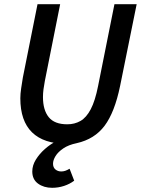

<svg xmlns="http://www.w3.org/2000/svg" viewBox="-20 -674 672 916"><path d="M229 222Q189 222 161.5 202Q134 182 134 144Q134 115 151 87.5Q168 60 194 37Q220 14 248 0L297 12Q189 12 133 -42.5Q77 -97 77 -205Q77 -227 81 -253Q85 -279 89 -304L159 -654H267L194 -288Q190 -267 187.5 -248Q185 -229 185 -211Q185 -149 212.5 -115Q240 -81 301 -81Q336 -81 364 -97Q392 -113 413 -153Q434 -193 448 -264L526 -654H632L553 -264Q527 -138 479 -74Q431 -10 346 9Q307 17 282 34Q257 51 245 70.5Q233 90 233 107Q233 125 244.5 134.5Q256 144 272 144Q282 144 291 141Q300 138 312 131L334 188Q313 204 285.5 213Q258 222 229 222Z"/></svg>

Font: Source Sans 3 SemiBold
Style: Italic
Weight: 600
Italic angle: -11°
Designer: Paul D. Hunt
Foundry: Adobe
Version: Version 3.046;hotconv 1.0.118;makeotfexe 2.5.65603